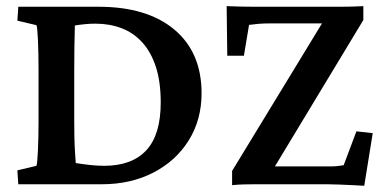

<svg xmlns="http://www.w3.org/2000/svg" viewBox="-20 -595 1241 620"><path d="M39.1 -573.2H297.9Q455.1 -573.2 543 -499.5Q630.9 -425.8 630.9 -293.9Q630.9 -208 589.4 -141.6Q547.9 -75.2 475.1 -37.6Q402.3 0 308.6 0H39.1L36.1 -44.9L97.7 -59.6Q100.6 -67.4 102.5 -109.4Q104.5 -151.4 104.5 -208V-364.3Q104.5 -424.8 102.5 -466.3Q100.6 -507.8 97.7 -513.7L36.1 -528.3ZM221.7 -512.7Q221.7 -504.9 221.2 -487.3Q220.7 -469.7 220.2 -439.9Q219.7 -410.2 219.7 -364.3V-208Q219.7 -181.6 220.2 -154.3Q220.7 -127 222.2 -104.5Q223.6 -82 224.6 -68.4Q250 -64.5 272.9 -62Q295.9 -59.6 316.4 -59.6Q406.2 -59.6 452.6 -109.9Q499 -160.2 499 -263.7Q499 -331.1 483.4 -378.9Q467.8 -426.8 439.5 -458Q411.1 -489.3 372.6 -503.9Q334 -518.6 288.1 -518.6Q272.5 -518.6 255.9 -517.1Q239.3 -515.6 221.7 -512.7ZM1156.2 4.9Q1141.6 3.9 1120.1 2.9Q1098.6 2 1076.2 1Q1053.7 0 1037.1 0H803.7Q784.2 0 766.1 0.5Q748 1 729.5 2.9V-43L1043 -557.6V-519.5H858.4Q832 -519.5 815.4 -518.1Q798.8 -516.6 784.2 -514.6L767.6 -415H713.9L711.9 -575.2Q734.4 -574.2 759.3 -573.7Q784.2 -573.2 802.7 -573.2H1078.1Q1096.7 -573.2 1115.7 -573.7Q1134.8 -574.2 1153.3 -575.2V-530.3L844.7 -19.5V-57.6H1046.9Q1058.6 -57.6 1068.4 -58.6Q1078.1 -59.6 1089.8 -61.5L1130.9 -170.9L1183.6 -165Z"/></svg>

Font: Crimson Pro SemiBold
Style: Regular
Weight: 600
Designer: Jacques Le Bailly
Foundry: Baron von Fonthausen
Version: Version 1.003